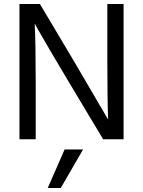

<svg xmlns="http://www.w3.org/2000/svg" viewBox="-20 -694 713 957"><path d="M218 243 302 51H394L283 243ZM77 0V-674H179L348 -390L519 -98Q515 -195 515 -389V-674H596V0H494L325 -282Q274 -367 231 -440.5Q188 -514 170 -546L153 -577Q158 -473 158 -284V0Z"/></svg>

Font: Hind
Style: Regular
Weight: 400
Designer: Manushi Parikh, Satya Rajpurohit
Foundry: Indian Type Foundry
Version: Version 2.000;PS 1.0;hotconv 1.0.79;makeotf.lib2.5.61930